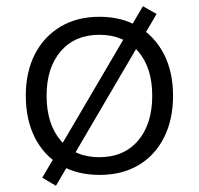

<svg xmlns="http://www.w3.org/2000/svg" viewBox="-20 -555 640 618"><path d="M300 8Q228 8 174.5 -23.5Q121 -55 92 -112.5Q63 -170 63 -247Q63 -323 92 -380Q121 -437 174.5 -469Q228 -501 300 -501Q373 -501 426 -469Q479 -437 508 -380Q537 -323 537 -247Q537 -170 508 -112.5Q479 -55 426 -23.5Q373 8 300 8ZM299 -49Q379 -49 424.5 -102.5Q470 -156 470 -247Q470 -337 424.5 -390Q379 -443 300 -443Q221 -443 175.5 -390Q130 -337 130 -247Q130 -156 175.5 -102.5Q221 -49 299 -49ZM160 43 116 17 440 -535 484 -510Z"/></svg>

Font: Nunito Sans 8pt Light
Style: Regular
Weight: 300
Version: Version 3.101;gftools[0.9.27]